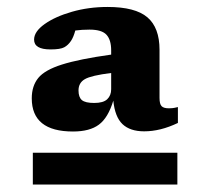

<svg xmlns="http://www.w3.org/2000/svg" viewBox="-20 -740 579 538"><path d="M384 -372Q344.5 -372 323.2 -392.2Q302 -412.5 297.5 -458Q283 -410 257.2 -390.8Q231.5 -371.5 184.5 -371.5Q69 -371.5 69 -464.5Q69 -499 87.2 -521.5Q105.5 -544 153.8 -559.2Q202 -574.5 291.5 -587V-599Q291.5 -628.5 278.2 -642.8Q265 -657 231 -657Q209 -657 191 -654.5Q186 -636 179 -625.5Q171 -613.5 160 -607.5Q149 -601.5 121.5 -601.5Q75.5 -601.5 75.5 -629Q75.5 -651.5 105 -672.5Q134.5 -693.5 181.5 -707Q228.5 -720.5 281.5 -720.5Q359 -720.5 393 -691.5Q427 -662.5 427 -600.5V-465.5Q427 -448.5 432.8 -442.5Q438.5 -436.5 453.5 -436.5Q458 -436.5 463.2 -437Q468.5 -437.5 478.5 -440V-395.5Q429.5 -372 384 -372ZM200 -486.5Q200 -467.5 209.5 -459.5Q219 -451.5 244 -451.5Q269.5 -451.5 280.5 -462Q291.5 -472.5 291.5 -490V-535.5Q235.5 -528.5 217.8 -518.2Q200 -508 200 -486.5ZM72 -223V-312H477V-223Z"/></svg>

Font: Newsreader Caption
Style: Bold
Weight: 700
Designer: Hugues Gentile
Foundry: Production Type
Version: Version 1.001